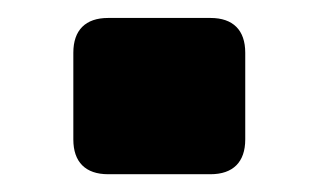

<svg xmlns="http://www.w3.org/2000/svg" viewBox="-20 -196 358 216"><path d="M101.6 0H216.8C242.2 0 255.9 -13.7 255.9 -39.1V-136.7C255.9 -162.1 242.2 -175.8 216.8 -175.8H101.6C76.2 -175.8 62.5 -162.1 62.5 -136.7V-39.1C62.5 -13.7 76.2 0 101.6 0Z"/></svg>

Font: Gyrotrope Black
Style: Regular
Weight: 900
Designer: David Moles
Version: Version 1.003;Glyphs 3.3.1 (3343)